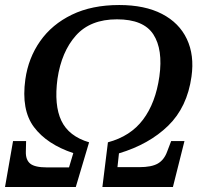

<svg xmlns="http://www.w3.org/2000/svg" viewBox="-25 -745 813 765"><path d="M-5 0 27 -183H79L78 -141Q77 -108 95.5 -93Q114 -78 162 -78H250L267 -135Q162 -170 110.5 -238.5Q59 -307 76 -429Q88 -514 135 -581Q182 -648 261.5 -686.5Q341 -725 450 -725Q552 -725 620.5 -689.5Q689 -654 719.5 -589.5Q750 -525 738 -440Q721 -318 645 -244Q569 -170 449 -134L443 -79H530Q579 -79 604 -93.5Q629 -108 641 -141L657 -183H710L664 0H383L405 -178Q495 -202 545 -268.5Q595 -335 610 -440Q625 -548 586 -608Q547 -668 441 -668Q335 -668 277.5 -603.5Q220 -539 204 -431Q190 -326 219.5 -264Q249 -202 330 -178L277 0Z"/></svg>

Font: Noto Serif Medium
Style: Italic
Weight: 500
Italic angle: -12°
Designer: Monotype Design Team
Foundry: Monotype Imaging Inc.
Version: Version 2.014; ttfautohint (v1.8.4.7-5d5b)